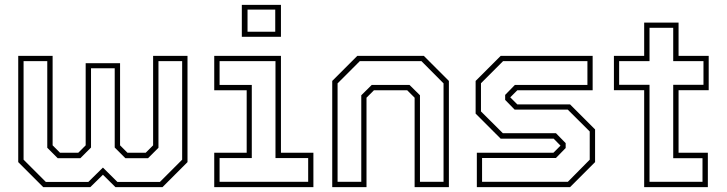

<svg xmlns="http://www.w3.org/2000/svg" viewBox="-20 -770 2991 790"><path d="M55 -540H196.5V-172L227 -141.5H302L332.5 -172V-510H474V-172L504.5 -141.5H579.5L610 -172V-540H751.5V-103L648.5 0H455L403.5 -51L351.5 0H158L55 -103ZM77 -518.5V-113L168.5 -21.5H343.5L403.5 -80.5L463 -21.5H638L729.5 -113V-518.5H632V-162L589 -119H496L452 -163V-489H354.5V-163L310.5 -119H217.5L174.5 -162V-518.5Z M975 -618.5V-750H1136V-618.5ZM998.5 -639.5H1112.5V-730.5H998.5ZM861.5 0V-141.5H995V-398.5H861.5V-540H1136V-141.5H1269.5V0ZM883.5 -22H1248V-119.5H1113.5V-518.5H883.5V-420.5H1016V-119.5H883.5Z M1347 0V-437L1450 -540H1724L1827 -437V0H1686V-368L1655.5 -398.5H1518.5L1488 -368V0ZM1369 -22H1466.5V-378L1509.5 -420.5H1665L1708 -378V-22H1805V-427L1714 -518.5H1460.5L1369 -427Z M1942 0V-141.5H2257L2287.5 -172V-169.5L2258 -199.5H2040L1937 -302.5V-437L2040 -540H2418.5V-398.5H2108.5L2078 -368V-371L2108.5 -340.5H2325.5L2428.5 -237.5V-103L2325.5 0ZM1963.5 -22H2316.5L2406.5 -113V-229L2316 -319H2097.5L2058.5 -359V-379.5L2098.5 -420.5H2397V-518.5H2050L1959 -427.5V-311.5L2049 -222H2267.5L2307.5 -181V-161L2267.5 -120H1963.5Z M2630.5 0V-399H2506V-540H2630.5V-677H2772V-540H2896V-399H2772V-141.5H2892.5V0ZM2652.5 -22H2870.5V-119H2750V-421H2874.5V-518.5H2750V-655.5H2652.5V-518.5H2527.5V-421H2652.5Z"/></svg>

Font: Tourney ExtraLight
Style: Regular
Weight: 250
Designer: Tyler Finck
Foundry: Etcetera Type Co
Version: Version 1.015